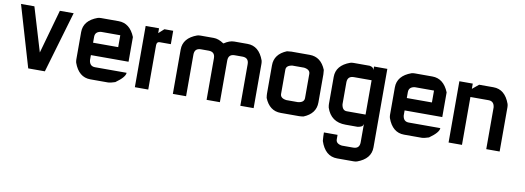

<svg xmlns="http://www.w3.org/2000/svg" viewBox="-50 -629 3015 1103"><g transform="rotate(10 1458.0 -77.5)"><path d="M0 -357.4H78.1L154.8 -101.6L226.6 -357.4H307.1L202.1 0H105Z M467.3 -357.4H569.3Q635.3 -357.4 666 -281.7V-137.7H446.3V-108.4Q450.2 -73.2 481.9 -73.2H666Q666 -47.9 611.3 -9.3Q584 0 569.3 0H467.3Q399.4 0 370.6 -80.1Q368.2 -89.8 368.2 -99.1V-258.3Q368.2 -326.2 448.2 -355Q458 -357.4 467.3 -357.4ZM446.3 -244.1V-210H592.8V-279.3H481.9Q446.3 -275.4 446.3 -244.1Z M727.1 -357.4H805.2V-329.1L836.4 -357.4H887.7V-279.3H823.7Q805.2 -279.3 805.2 -258.3V0H727.1Z M1047.4 -357.4H1124.5Q1151.9 -357.4 1183.1 -336.4H1185.5Q1216.3 -357.4 1244.1 -357.4H1321.3Q1388.7 -357.4 1417.5 -277.8Q1419.9 -269 1419.9 -258.8V0H1342.3V-242.7Q1342.3 -280.3 1305.2 -280.3H1260.3Q1223.1 -280.3 1223.1 -242.7V0H1145.5V-242.7Q1145.5 -280.3 1107.9 -280.3H1063.5Q1025.9 -280.3 1025.9 -242.7V0H948.7V-258.8Q948.7 -326.2 1028.3 -355Q1037.6 -357.4 1047.4 -357.4Z M1577.6 -357.4H1684.1Q1750 -357.4 1778.8 -286.1Q1780.8 -270.5 1780.8 -260.7V-96.7Q1780.8 -31.2 1710 -2.4Q1693.8 0 1684.1 0H1577.6Q1512.2 0 1483.4 -70.8Q1481 -86.9 1481 -96.7V-260.7Q1481 -326.2 1551.8 -355Q1568.4 -357.4 1577.6 -357.4ZM1561 -249V-108.4Q1561 -82.5 1597.2 -78.1H1665Q1700.7 -82.5 1700.7 -108.4V-249Q1700.7 -274.4 1665 -279.3H1597.2Q1561 -274.4 1561 -249Z M1940.4 -355.5H2034.2Q2057.6 -351.6 2059.6 -334.5V-355.5H2137.2V102.5Q2137.2 169.9 2057.6 198.7Q2048.8 201.2 2038.6 201.2H1942.4Q1872.1 201.2 1844.2 116.7Q1841.8 90.8 1841.8 67.4H1921.4V93.3Q1921.4 119.1 1956.5 124H2022.5Q2059.6 124 2059.6 86.4V-17.1H2057.6Q2057.6 -2.9 2026.9 2H1956.5Q1870.6 2 1844.2 -78.1Q1841.8 -90.8 1841.8 -99.1V-256.8Q1841.8 -324.2 1921.4 -353Q1930.7 -355.5 1940.4 -355.5ZM1918.9 -237.8V-110.4Q1923.8 -75.2 1949.7 -75.2H2059.6V-275.4H1956.5Q1918.9 -275.4 1918.9 -237.8Z M2297.4 -357.4H2399.4Q2465.3 -357.4 2496.1 -281.7V-137.7H2276.4V-108.4Q2280.3 -73.2 2312 -73.2H2496.1Q2496.1 -47.9 2441.4 -9.3Q2414.1 0 2399.4 0H2297.4Q2229.5 0 2200.7 -80.1Q2198.2 -89.8 2198.2 -99.1V-258.3Q2198.2 -326.2 2278.3 -355Q2288.1 -357.4 2297.4 -357.4ZM2276.4 -244.1V-210H2422.9V-279.3H2312Q2276.4 -275.4 2276.4 -244.1Z M2557.1 -357.4H2635.3V-326.7L2672.4 -357.4H2755.9Q2823.7 -357.4 2852.5 -276.9Q2855 -267.6 2855 -258.3V0H2776.9V-244.1Q2772.9 -279.3 2741.2 -279.3H2635.3V0H2557.1Z"/></g></svg>

Font: Kadhim
Style: Regular
Weight: 400
Designer: Developer/ Husham Jawad
Version: Version 1.00;December 29, 2020;FontCreator 13.0.0.2683 32-bi